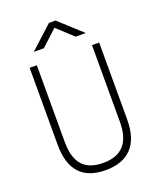

<svg xmlns="http://www.w3.org/2000/svg" viewBox="-163 -996 912 1105"><g transform="rotate(-20 293.0 -444.0)"><path d="M291 9.8Q80.1 9.8 80.1 -222.7V-693.4H124V-222.7Q124 -128.9 164.6 -81.5Q205.1 -34.2 293 -34.2Q461.9 -34.2 461.9 -222.7V-693.4H505.9V-222.7Q505.9 -106.4 451.2 -48.3Q396.5 9.8 291 9.8ZM133.8 -771.5 272.9 -898.4H313L452.1 -771.5H390.1L293 -861.3L195.8 -771.5Z"/></g></svg>

Font: Caskaydia Cove ExtraLight
Style: Regular
Weight: 200
Monospace: yes
Designer: Aaron Bell
Foundry: Saja Typeworks
Version: Version 4.300; ttfautohint (v1.8.3)